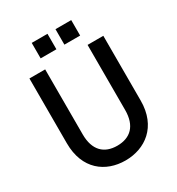

<svg xmlns="http://www.w3.org/2000/svg" viewBox="-215 -1061 1112 1204"><g transform="rotate(-30 341.0 -459.5)"><path d="M74 -740V-271C74 -82 196 7 340 7C482 7 609 -82 609 -271V-740H495V-269C495 -154 436 -99 341 -99C247 -99 188 -154 188 -269V-740ZM198 -814H312V-926H198ZM370 -814H484V-926H370Z"/></g></svg>

Font: Malmofest Medium
Style: Regular
Weight: 500
Designer: Jonny Pinhorn (Poppins), Kolossal
Version: Version 1.004;Glyphs 3.1.2 (3151)